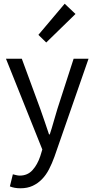

<svg xmlns="http://www.w3.org/2000/svg" viewBox="-20 -801 507 1030"><path d="M90 209Q73 209 59 206.5Q45 204 33 199L49 134Q57 136 67 138.5Q77 141 86 141Q128 141 154.5 111.5Q181 82 196 37L207 1L12 -486H97L196 -217Q207 -185 219.5 -149.5Q232 -114 243 -80H247Q258 -113 268 -149Q278 -185 288 -217L375 -486H455L272 40Q259 76 243 107Q227 138 205 160.5Q183 183 155 196Q127 209 90 209ZM228 -573 186 -614 327 -781 385 -726Z"/></svg>

Font: Giro Regular
Style: Regular
Weight: 400
Designer: Paul D. Hunt
Foundry: Adobe Systems Incorporated
Version: Version 1.000;PS 1.0;hotconv 1.0.88;makeotf.lib2.5.647800